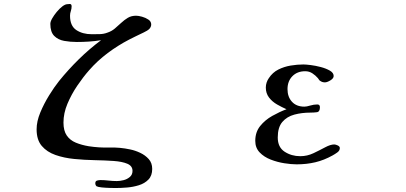

<svg xmlns="http://www.w3.org/2000/svg" viewBox="-20 -828 2040 965"><path d="M745 21Q745 55 726 74.5Q707 94 678 103Q649 112 618 114.5Q587 117 562 117Q553 117 532 116.5Q511 116 491.5 114Q472 112 465 108Q459 102 459 93Q459 82 468 79.5Q477 77 485 77Q505 77 525.5 79.5Q546 82 567 82Q583 82 601 77.5Q619 73 632.5 61.5Q646 50 646 31Q646 6 620 -5Q594 -16 551 -19Q508 -22 456.5 -23Q405 -24 353.5 -29Q302 -34 259 -49Q216 -64 190 -94.5Q164 -125 164 -178Q164 -218 182.5 -262.5Q201 -307 227 -349Q253 -391 277 -421Q324 -479 376.5 -530.5Q429 -582 488 -626Q457 -621 427 -619Q397 -617 366 -617Q333 -617 302.5 -622.5Q272 -628 252.5 -647.5Q233 -667 233 -708Q233 -719 242 -735Q251 -751 265 -768Q279 -785 293.5 -796Q308 -807 319 -807Q322 -807 325 -807.5Q328 -808 331 -808Q336 -808 338 -804.5Q340 -801 340 -797Q340 -784 336 -772.5Q332 -761 332 -749Q332 -698 363.5 -677Q395 -656 441 -656Q461 -656 481.5 -656.5Q502 -657 520 -664Q541 -671 557 -684.5Q573 -698 589 -713Q605 -728 622.5 -738.5Q640 -749 664 -749Q676 -749 694 -744Q712 -739 726 -729.5Q740 -720 740 -705Q740 -692 729 -681Q723 -675 702.5 -665Q682 -655 661 -645Q640 -635 629 -629Q573 -600 521.5 -561.5Q470 -523 428 -475Q398 -441 368.5 -397.5Q339 -354 319 -306.5Q299 -259 299 -212Q299 -171 315.5 -147Q332 -123 361 -111Q390 -99 426 -93Q478 -85 530.5 -86.5Q583 -88 634 -77Q659 -72 684.5 -60Q710 -48 727.5 -28.5Q745 -9 745 21Z M1688 -84Q1688 -71 1675.5 -62Q1663 -53 1652 -47Q1609 -23 1565 -12.5Q1521 -2 1471 -2Q1444 -2 1409 -7.5Q1374 -13 1340.5 -26Q1307 -39 1285 -62Q1263 -85 1263 -120Q1263 -164 1287.5 -194.5Q1312 -225 1348.5 -245.5Q1385 -266 1420 -279Q1397 -289 1372.5 -303Q1348 -317 1332 -338Q1316 -359 1316 -388Q1316 -401 1320 -413Q1324 -425 1331 -435Q1350 -464 1379 -478.5Q1408 -493 1441 -498.5Q1474 -504 1505 -504Q1517 -504 1541.5 -501Q1566 -498 1592.5 -491Q1619 -484 1638 -473Q1657 -462 1657 -446Q1657 -434 1640.5 -424Q1624 -414 1613 -414Q1600 -414 1590 -421Q1586 -423 1583.5 -427Q1581 -431 1578 -435Q1566 -449 1550 -459.5Q1534 -470 1514 -470Q1474 -470 1449.5 -445Q1425 -420 1425 -380Q1425 -341 1447.5 -316.5Q1470 -292 1510 -292Q1521 -292 1539 -297.5Q1557 -303 1575 -303Q1588 -303 1588 -289Q1588 -266 1572.5 -264Q1557 -262 1540 -262Q1497 -262 1459.5 -252Q1422 -242 1399 -215Q1376 -188 1376 -137Q1376 -88 1410.5 -65.5Q1445 -43 1489 -43Q1524 -43 1555.5 -58Q1587 -73 1614 -87.5Q1641 -102 1660 -102Q1667 -102 1677.5 -97Q1688 -92 1688 -84Z"/></svg>

Font: Kaisei Tokumin
Style: Bold
Weight: 700
Designer: Font-Kai, 金井和夫
Foundry: KAZUO KANAI
Version: Version 5.003